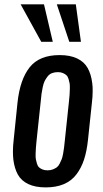

<svg xmlns="http://www.w3.org/2000/svg" viewBox="-20 -834 461 863"><path d="M165.5 -646 72.8 -814.5H177.7L217.3 -646ZM291.5 -646 235.4 -814.5H320.8L343.8 -646ZM271 -198.7 290 -378.4Q292 -397 292.7 -407.2Q293.5 -417.5 293.9 -433.8Q294.4 -450.2 293 -459Q291.5 -467.8 288.1 -479Q284.7 -490.2 278.6 -495.8Q272.5 -501.5 262.9 -505.6Q253.4 -509.8 240.2 -509.8Q225.1 -509.8 213.4 -505.1Q201.7 -500.5 193.8 -490.2Q186 -480 180.9 -470Q175.8 -460 172.1 -442.4Q168.5 -424.8 166.7 -412.4Q165 -399.9 163.1 -378.4L144 -198.7Q142.1 -179.7 141.4 -169.7Q140.6 -159.7 140.1 -143.6Q139.6 -127.4 141.1 -118.7Q142.6 -109.9 146 -98.6Q149.4 -87.4 155.5 -81.8Q161.6 -76.2 171.1 -72.3Q180.7 -68.4 193.8 -68.4Q207 -68.4 217.5 -72.5Q228 -76.7 235.4 -82Q242.7 -87.4 248.3 -98.6Q253.9 -109.9 257.3 -118.4Q260.7 -127 263.7 -143.6Q266.6 -160.2 267.8 -169.9Q269 -179.7 271 -198.7ZM40 -116.7Q38.1 -133.8 38.1 -152.8Q38.1 -177.7 41.5 -205.6L58.6 -372.1Q69.8 -477.1 113.5 -531.7Q157.2 -586.4 248 -586.4Q294.9 -586.4 326.7 -571.3Q358.4 -556.2 374 -528.3Q389.6 -500.5 394.5 -460.9Q397 -443.4 396.5 -423.8Q396.5 -399.4 393.1 -372.1L375.5 -205.6Q370.1 -154.3 357.7 -116.5Q345.2 -78.6 323.2 -49.8Q301.3 -21 266.8 -6.3Q232.4 8.3 185.5 8.3Q138.7 8.3 107.2 -6.6Q75.7 -21.5 60.3 -49.3Q44.9 -77.1 40 -116.7Z"/></svg>

Font: Oswald
Style: Regular
Weight: 400
Designer: Vernon Adams
Foundry: Vernon Adams
Version: 3.0; ttfautohint (v0.94.23-7a4d-dirty) -l 8 -r 50 -G 200 -x 